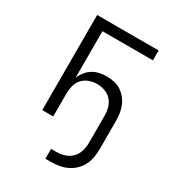

<svg xmlns="http://www.w3.org/2000/svg" viewBox="-174 -618 822 909"><g transform="rotate(30 237.5 -164.0)"><path d="M216 192V138H247Q269 138 291 130.5Q313 123 328.5 107Q344 91 350.5 68.5Q357 46 357 24V-125Q357 -147 351 -168.5Q345 -190 330.5 -206Q316 -222 295 -229.5Q274 -237 252 -237Q230 -237 209 -229.5Q188 -222 173.5 -206Q159 -190 153.5 -168.5Q148 -147 148 -125V0H88V-520H424V-466H148V-212Q156 -231 168.5 -246.5Q181 -262 198 -272.5Q215 -283 234.5 -287Q254 -291 274 -291Q295 -291 315.5 -286.5Q336 -282 353 -270.5Q370 -259 383 -242.5Q396 -226 403.5 -206.5Q411 -187 413.5 -166.5Q416 -146 416 -125V24Q416 47 412 69.5Q408 92 398 112Q388 132 371.5 148Q355 164 334.5 174Q314 184 291.5 188Q269 192 247 192Z"/></g></svg>

Font: Iosevka QP Light
Style: Regular
Weight: 300
Designer: Belleve Invis
Foundry: Belleve Invis
Version: Version 20.0.0; ttfautohint (v1.8.4)